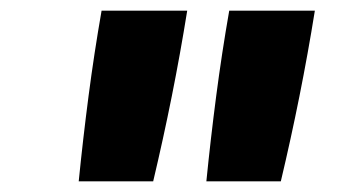

<svg xmlns="http://www.w3.org/2000/svg" viewBox="-20 -792 640 361"><path d="M128 -451Q136 -531 146.5 -611.5Q157 -692 171 -772H332Q319 -691 303 -611Q287 -531 268 -451ZM368 -451Q376 -531 386.5 -611.5Q397 -692 411 -772H572Q559 -691 543 -611Q527 -531 508 -451Z"/></svg>

Font: Iosevka Curly Slab HvEx
Style: Italic
Weight: 900
Width: 7
Italic angle: -9°
Monospace: yes
Designer: Belleve Invis
Foundry: Belleve Invis
Version: Version 11.1.0; ttfautohint (v1.8.3)